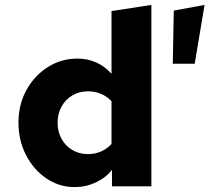

<svg xmlns="http://www.w3.org/2000/svg" viewBox="-20 -757 863 780"><path d="M283 3Q220 3 168 -32.5Q116 -68 85.5 -127.5Q55 -187 55 -259Q55 -332 87 -390.5Q119 -449 173.5 -484Q228 -519 295 -519Q336 -519 371.5 -503Q407 -487 433 -457V-712L595 -737V0H435V-67Q410 -35 369.5 -16Q329 3 283 3ZM337 -131Q366 -131 390 -141.5Q414 -152 433 -172V-346Q414 -366 389.5 -376Q365 -386 337 -386Q302 -386 274 -369.5Q246 -353 230 -324Q214 -295 214 -258Q214 -222 230 -193Q246 -164 274 -147.5Q302 -131 337 -131ZM682 -498 686 -714 811 -737 771 -498Z"/></svg>

Font: Red Hat Text
Style: Bold
Weight: 700
Designer: Pentagram, MCKL
Foundry: MCKL
Version: Version 1.030